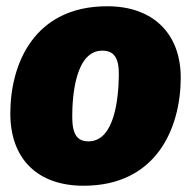

<svg xmlns="http://www.w3.org/2000/svg" viewBox="-20 -574 612 614"><path d="M247 20C481 20 557 -165 558 -323C559 -465 471 -554 323 -554C89 -554 13 -370 13 -211C13 -66 100 20 247 20ZM263 -122C227 -122 211 -144 211 -201C211 -270 222 -412 307 -412C344 -412 361 -390 360 -333C359 -264 348 -122 263 -122Z"/></svg>

Font: Fira Sans Heavy
Style: Italic
Weight: 900
Italic angle: -8°
Designer: bBox Type GmbH & Carrois Corporate GbR & Edenspiekermann AG
Foundry: bBox Type GmbH & Carrois Corporate GbR & Edenspiekermann AG
Version: Version 4.301;PS 004.301;hotconv 1.0.88;makeotf.lib2.5.64775